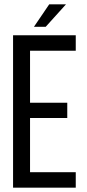

<svg xmlns="http://www.w3.org/2000/svg" viewBox="-20 -862 400 882"><path d="M283 -842H206L136 -739H190ZM289 -390H118V-629H328V-700H40V0H328V-71H118V-320H289Z"/></svg>

Font: SVN-Bebas Neue
Style: Regular
Weight: 400
Designer: Ryoichi Tsunekawa
Foundry: Ryoichi Tsunekawa
Version: Version 001.003